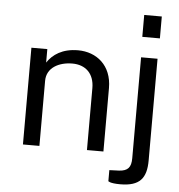

<svg xmlns="http://www.w3.org/2000/svg" viewBox="-60 -799 955 1022"><g transform="rotate(5 418.0 -288.5)"><path d="M763 -743H669V-626H763ZM86 0H174V-348C174 -418 239 -452 311 -452C381 -452 428 -409 428 -331V0H516V-339C516 -460 434 -525 335 -525C251 -525 200 -489 171 -445V-517H86ZM760 26V-517H672V22C672 71 655 91 608 94L556 96V155C556 155 564 166 620 166C725 166 760 121 760 26Z"/></g></svg>

Font: United Sans
Style: Regular
Weight: 400
Designer: Pablo Impallari, Rodrigo Fuenzalida (Modified by Dan O. Williams)
Version: Version 1.000;PS 001.000;hotconv 1.0.88;makeotf.lib2.5.64775